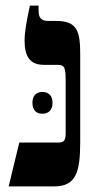

<svg xmlns="http://www.w3.org/2000/svg" viewBox="-20 -667 337 687"><path d="M11 0H173C250 0 267 -47 267 -158V-472C267 -554 257 -592 182 -592H153C128 -592 118 -603 118 -629V-647H87C74 -587 68 -552 68 -521C68 -464 88 -435 137 -435H187C212 -435 215 -423 215 -374V-191C215 -166 209 -157 191 -157H49ZM96 -299C96 -272 111 -260 132 -260C152 -260 168 -272 168 -299C168 -326 152 -338 132 -338C111 -338 96 -326 96 -299Z"/></svg>

Font: Noto Serif Hebrew ExtraCondensed ExtraBold
Style: Regular
Weight: 800
Width: 2
Designer: Monotype Design Team
Foundry: Monotype Imaging Inc.
Version: Version 2.004